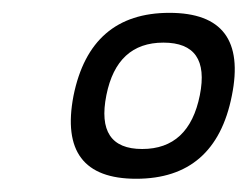

<svg xmlns="http://www.w3.org/2000/svg" viewBox="-20 -718 382 296"><path d="M199.2 -488.3Q271.5 -488.3 288.1 -571.3Q304.2 -652.3 231.9 -652.3Q160.2 -652.3 144 -571.3Q127.4 -488.3 199.2 -488.3ZM93.3 -570.3Q119.1 -698.2 241.2 -698.2Q363.3 -698.2 337.4 -570.3Q312 -442.4 189.9 -442.4Q68.8 -442.4 93.3 -570.3Z"/></svg>

Font: Sansation
Style: Bold Italic
Weight: 700
Designer: Bernd Montag
Version: Version 1.301